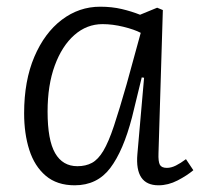

<svg xmlns="http://www.w3.org/2000/svg" viewBox="-20 -539 604 573"><path d="M453 -82Q452 -57 457 -47.5Q462 -38 478 -38Q491 -38 505 -45Q519 -52 535 -64L557 -31Q538 -15 510 -0.5Q482 14 453 14Q382 14 390 -79L410 -307L403 -308L374 -189Q348 -89 309 -37.5Q270 14 203 14Q150 14 116.5 -14.5Q83 -43 67.5 -91.5Q52 -140 52 -201Q52 -298 82.5 -369.5Q113 -441 164.5 -480Q216 -519 279 -519Q314 -519 343.5 -512Q373 -505 398 -495L449 -516L466 -509ZM211 -43Q236 -43 254.5 -53Q273 -63 288.5 -89Q304 -115 320 -163Q336 -211 358 -288L400 -441Q381 -451 348.5 -459Q316 -467 286 -467Q239 -467 202 -434.5Q165 -402 143.5 -343.5Q122 -285 122 -206Q122 -121 144.5 -82Q167 -43 211 -43Z"/></svg>

Font: Literata 12pt Light
Style: Italic
Weight: 300
Italic angle: -2°
Designer: Latin by Veronika Burian and Jose Scaglione. Greek by Irene Vlachou. Cyrillic by Vera Evstafieva
Foundry: TypeTogether
Version: Version 3.002